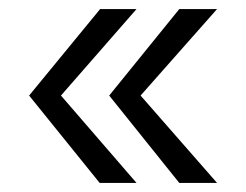

<svg xmlns="http://www.w3.org/2000/svg" viewBox="-20 -460 540 422"><path d="M280 -440 114 -250 280 -58H199L44 -250L200 -440ZM457 -440 289 -250 457 -58H374L220 -250L374 -440Z"/></svg>

Font: Kaisei Opti Medium
Style: Regular
Weight: 500
Designer: Font-Kai, 金井和夫
Foundry: KAZUO KANAI
Version: Version 5.003